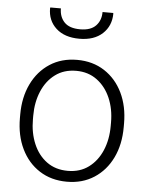

<svg xmlns="http://www.w3.org/2000/svg" viewBox="-54 -806 665 861"><g transform="rotate(5 278.5 -376.0)"><path d="M279.3 10.3Q208.5 10.3 155.8 -23.7Q103 -57.6 74 -117.7Q44.9 -177.7 44.9 -255.9V-272Q44.9 -349.6 74 -409.7Q103 -469.7 155.5 -503.9Q208 -538.1 278.3 -538.1Q348.6 -538.1 401.4 -503.9Q454.1 -469.7 483.2 -409.7Q512.2 -349.6 512.2 -272V-255.9Q512.2 -177.7 483.2 -117.7Q454.1 -57.6 401.6 -23.7Q349.1 10.3 279.3 10.3ZM279.3 -38.6Q333.5 -38.6 372.6 -67.4Q411.6 -96.2 432.6 -145.3Q453.6 -194.3 453.6 -255.9V-272Q453.6 -332.5 432.4 -381.6Q411.1 -430.7 371.8 -459.7Q332.5 -488.8 278.3 -488.8Q223.1 -488.8 184.1 -459.7Q145 -430.7 124.3 -381.6Q103.5 -332.5 103.5 -272V-255.9Q103.5 -194.3 124.3 -145.3Q145 -96.2 184.3 -67.4Q223.6 -38.6 279.3 -38.6ZM279.3 -633.3Q212.4 -633.3 174.3 -668.2Q136.2 -703.1 136.7 -758.8L137.7 -761.7H185.1Q185.1 -723.6 207.8 -699.7Q230.5 -675.8 279.3 -675.8Q326.2 -675.8 349.4 -699.7Q372.6 -723.6 372.6 -761.7H420.4L421.4 -758.8Q420.9 -703.1 383.1 -668.2Q345.2 -633.3 279.3 -633.3Z"/></g></svg>

Font: Roboto Slab Light
Style: Regular
Weight: 300
Designer: Google
Version: Version 2.000; ttfautohint (v1.8.1.43-b0c9)